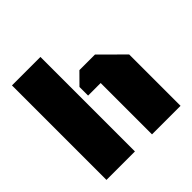

<svg xmlns="http://www.w3.org/2000/svg" viewBox="-185 -872 1029 1029"><g transform="rotate(-45 329.5 -358.0)"><path d="M50.8 -716.3H266.6V0H50.8ZM396 -389.2H300.8V-454.6L364.3 -518.6H482.4L612.3 -389.2V0H396Z"/></g></svg>

Font: Black Ops One [rus by aLiNcE]
Style: Regular
Weight: 400
Designer: James Grieshaber
Foundry: James Grieshaber
Version: Version 1.002;May 25, 2024;FontCreator 13.0.0.2680 64-bit